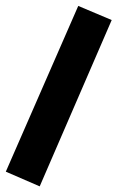

<svg xmlns="http://www.w3.org/2000/svg" viewBox="-25 -436 422 664"><path d="M245.6 -415.5 361.3 -366.7 112.3 208.5 -4.9 157.7Z"/></svg>

Font: Vazir Black WOL-UI
Style: Black-WOL-UI
Weight: 900
Designer: Saber Rastikerdar
Foundry: Saber Rastikerdar
Version: Version 30.0.0